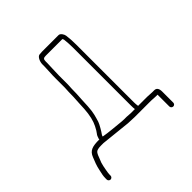

<svg xmlns="http://www.w3.org/2000/svg" viewBox="-202 -761 1046 1046"><g transform="rotate(-45 321.0 -238.5)"><path d="M55 140C62.9 140 70 132.9 70 125V117C70 112.3 70.3 108 71 104C76 74 80.5 43 92 20C97.9 2.4 103.6 -9.9 109.3 -17.2C114.9 -24.4 128.2 -28 149 -28H168L339.2 -10L388 -8H513.8L551.8 -6H562.8V85C562.8 93.2 570 100 578.3 100C586.7 100 592.8 93.2 592.8 85V0C592.8 -24 584.1 -36 566.8 -36H551.8L513.8 -38H444.8C443.2 -48 442.4 -58.3 442.4 -69V-514C442.4 -539.3 440.9 -563 438 -585C436.3 -598 424 -617 411.2 -617H283.2C276.8 -617 270 -616.5 262.8 -615.5C247.9 -613.4 236 -587.1 236 -566V-552L234.4 -511C233.3 -495 232.8 -478.7 232.8 -462V-391L231.2 -359L230.4 -321L228 -280L225.6 -232C222.7 -188.1 214.4 -152.7 200.8 -126C192 -108.7 184.9 -96.9 179.4 -90.5C173.9 -84.1 169.6 -74.9 166.4 -63V-58C112.4 -58 87.2 -50.8 73 -13.5C62.9 12.9 55.1 27.5 47.5 65.5C43.9 83.7 40 94.5 40 117V125C40 132.9 47.1 140 55 140ZM283.2 -587H410.4L414.4 -579C417.1 -555.7 418.4 -534 418.4 -514V-69C418.4 -55 418.9 -44.7 420 -38H388C380 -38 370.1 -38.7 358.4 -40H340C333.6 -40 327.3 -40.3 321.2 -41C281.4 -45.3 232.3 -48.5 190.4 -56C191 -60.8 192.8 -65 195.7 -68.6C202.7 -77.3 226.1 -116.6 230.2 -130.4C239.3 -161.9 246.6 -180.5 249.6 -230L252 -280L254.4 -321L255.2 -359L256.8 -391V-462C256.8 -476.7 257.3 -492.7 258.4 -510L260 -552V-566C260 -583 265.9 -587 283.2 -587Z"/></g></svg>

Font: MewTooHand
Style: Condensed
Weight: 400
Designer: Mew Too, Robert Jablonski
Version: Version 0.77